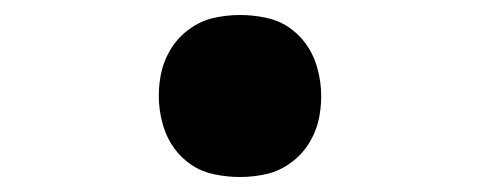

<svg xmlns="http://www.w3.org/2000/svg" viewBox="-20 -468 640 256"><path d="M300 -232Q283 -232 266 -235.5Q249 -239 235.5 -248Q222 -257 212.5 -270Q203 -283 198 -299Q193 -315 192 -332Q191 -349 194 -366Q197 -384 206.5 -400.5Q216 -417 231.5 -428.5Q247 -440 264.5 -444Q282 -448 300 -448Q317 -448 334 -444.5Q351 -441 364.5 -432Q378 -423 387.5 -410Q397 -397 402 -381Q407 -365 408 -348Q409 -331 406 -314Q403 -296 393.5 -279.5Q384 -263 368.5 -251.5Q353 -240 335.5 -236Q318 -232 300 -232Z"/></svg>

Font: Iosevka Heavy Extended
Style: Italic
Weight: 900
Width: 7
Italic angle: -9°
Monospace: yes
Designer: Belleve Invis
Foundry: Belleve Invis
Version: Version 32.5.0; ttfautohint (v1.8.4)